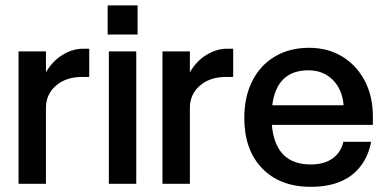

<svg xmlns="http://www.w3.org/2000/svg" viewBox="-20 -694 1464 725"><path d="M50 -500H153.5V-421Q178.5 -464 216.5 -487Q254.5 -510 293.5 -510H317V-403.5H290.5Q229.5 -403.5 191.5 -370.8Q153.5 -338 153.5 -286.5V0H50Z M386.5 -673.5H499.5V-563.5H386.5ZM391 -500H494.5V0H391Z M593.5 -500H697V-421Q722 -464 760 -487Q798 -510 837 -510H860.5V-403.5H834Q773 -403.5 735 -370.8Q697 -338 697 -286.5V0H593.5Z M902.5 -248.5Q902.5 -329 932.8 -388.5Q963 -448 1018.2 -480.8Q1073.5 -513.5 1147.5 -513.5Q1217.5 -513.5 1271.8 -480.8Q1326 -448 1357 -389.5Q1388 -331 1388 -253V-222.5H1006.5Q1019.5 -73 1153 -73Q1205 -73 1236.5 -96.2Q1268 -119.5 1276.5 -158.5H1381.5Q1366 -78 1308.5 -33.2Q1251 11.5 1154 11.5Q1037.5 11.5 970 -58.2Q902.5 -128 902.5 -248.5ZM1144.5 -428.5Q1025 -428.5 1008 -296.5H1277.5Q1272.5 -357 1236.2 -392.8Q1200 -428.5 1144.5 -428.5Z"/></svg>

Font: Overused Grotesk Medium
Style: Regular
Weight: 525
Version: Version 0.004